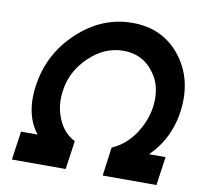

<svg xmlns="http://www.w3.org/2000/svg" viewBox="-79 -796 916 879"><g transform="rotate(10 379.0 -356.0)"><path d="M468 -712Q325 -712 212 -605Q102 -501 81 -350Q67 -251 101 -176Q107 -164 113.5 -153.5Q120 -143 128 -133H51L32 0H282L301 -133Q248 -159 223 -219Q197 -279 207 -350Q220 -444 291 -511Q362 -579 449 -579Q538 -579 589 -511Q615 -478 624 -438Q633 -398 627 -350Q617 -281 575 -219Q554 -189 528 -167.5Q502 -146 472 -133L454 0H704L723 -133H646Q656 -143 665.5 -153.5Q675 -164 684 -176Q740 -251 754 -350Q775 -505 688 -612Q606 -712 468 -712Z"/></g></svg>

Font: Unageo
Style: Bold-Italic
Weight: 700
Designer: Richard Sepsi
Foundry: Richard Sepsi
Version: Version 2.000